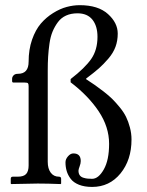

<svg xmlns="http://www.w3.org/2000/svg" viewBox="-20 -718 575 750"><path d="M291.5 -697.8Q363.3 -697.8 401.6 -663.3Q439.9 -628.9 439.9 -586.9Q439.9 -559.1 431.2 -535.2Q422.4 -511.2 403.3 -489Q384.3 -466.8 366 -450.7Q347.7 -434.6 316.4 -411.1V-408.7Q337.4 -395 351.1 -385.5Q364.7 -376 385.3 -360.1Q405.8 -344.2 419.2 -330.8Q432.6 -317.4 448 -298.6Q463.4 -279.8 472.4 -261.5Q481.4 -243.2 487.5 -220Q493.7 -196.8 493.7 -172.9Q493.7 -93.3 450.7 -40.5Q407.7 12.2 339.8 12.2Q310.1 12.2 288.6 3.7Q267.1 -4.9 256.1 -19.5Q245.1 -34.2 240.5 -50Q235.8 -65.9 235.8 -84Q235.8 -96.2 245.6 -107.4Q255.4 -118.7 266.6 -118.7Q295.4 -118.7 295.4 -88.9Q295.4 -79.6 291 -68.1Q286.6 -56.6 286.6 -51.3Q286.6 -40.5 291.3 -33.7Q295.9 -26.9 305.2 -23.9Q314.5 -21 321.8 -20.3Q329.1 -19.5 339.8 -19.5Q364.7 -19.5 385.5 -56.2Q406.2 -92.8 406.2 -156.2Q406.2 -222.2 365.5 -283.2Q324.7 -344.2 255.9 -396.5V-409.2Q311.5 -452.1 336.2 -487.5Q360.8 -522.9 360.8 -574.2Q360.8 -616.2 341.1 -641.1Q321.3 -666 282.7 -666Q257.3 -666 238 -657.2Q218.8 -648.4 206.3 -631.6Q193.8 -614.7 185.5 -595Q177.2 -575.2 173.3 -547.9Q169.4 -520.5 168 -496.6Q166.5 -472.7 166.5 -442.4V-85.9Q166.5 -59.1 178.2 -43.5Q189.9 -27.8 210.4 -27.8Q218.8 -27.8 218.8 -19.5V-1L216.8 1Q166.5 -1 127.4 -1L23.9 1L22 -1V-19.5Q22 -27.8 29.8 -27.8H48.8Q72.8 -27.8 82.3 -38.6Q91.8 -49.3 91.8 -71.8V-380.4Q91.8 -389.6 89.4 -392.6Q86.9 -395.5 76.7 -395.5H32.7Q27.3 -395.5 27.3 -401.4V-410.2Q27.3 -417.5 33 -423.6Q38.6 -429.7 50.3 -429.7Q91.8 -429.7 91.8 -477.1Q91.8 -524.4 105.2 -563Q118.7 -601.6 139.6 -626Q160.6 -650.4 187.7 -667.2Q214.8 -684.1 240.7 -690.9Q266.6 -697.8 291.5 -697.8Z"/></svg>

Font: Libertinage
Style: f
Weight: 400
Designer: OSP
Foundry: OSP
Version: Version 1.0; 2008; OFL relea